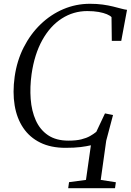

<svg xmlns="http://www.w3.org/2000/svg" viewBox="-20 -771 692 1015"><path d="M340.5 224 345 192 434.5 180 460.5 -3Q437.5 2.5 405.5 6.5Q373.5 10.5 326.5 10.5Q249 10.5 193 -17Q137 -44.5 103 -94.8Q69 -145 57.5 -213.8Q46 -282.5 57.5 -365.5Q69.5 -450 105.2 -520.5Q141 -591 194.8 -642.8Q248.5 -694.5 315.2 -722.8Q382 -751 455.5 -751Q492.5 -751 523 -746.8Q553.5 -742.5 577.8 -736.5Q602 -730.5 620.5 -725.5Q639 -720.5 651.5 -719L621 -555H571L569.5 -680.5Q562 -688.5 545 -695.8Q528 -703 501.8 -707.8Q475.5 -712.5 441.5 -712.5Q368 -712.5 306.5 -673Q245 -633.5 203.5 -558.8Q162 -484 147 -379.5Q137.5 -311 142.2 -247.8Q147 -184.5 169.2 -134.8Q191.5 -85 234 -56.2Q276.5 -27.5 342 -27.5Q382 -27.5 409.5 -34.2Q437 -41 456 -51.8Q475 -62.5 489 -74L535 -171.5L577.5 -163L541.5 -27L512.5 180L592.5 192.5L588 224Z"/></svg>

Font: Merriweather 72pt Light
Style: Italic
Weight: 300
Italic angle: -7.8°
Version: Version 2.101